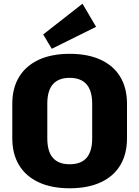

<svg xmlns="http://www.w3.org/2000/svg" viewBox="-20 -1000 749 1031"><path d="M354 11Q257 11 188 -21Q119 -53 82.5 -113Q46 -173 46 -258V-442Q46 -527 82.5 -587Q119 -647 188 -679Q257 -711 354 -711Q452 -711 521 -679Q590 -647 626 -587Q662 -527 662 -442V-258Q662 -173 626 -113Q590 -53 521 -21Q452 11 354 11ZM354 -118Q415 -118 445 -152.5Q475 -187 475 -257V-443Q475 -513 444.5 -547.5Q414 -582 354 -582Q294 -582 264 -547.5Q234 -513 234 -443V-257Q234 -187 264 -152.5Q294 -118 354 -118ZM496 -856 258 -738 212 -815 423 -980Z"/></svg>

Font: Pathway Extreme SemiCondensed ExtraBold
Style: Regular
Weight: 800
Width: 4
Version: Version 1.001;gftools[0.9.26]